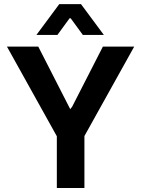

<svg xmlns="http://www.w3.org/2000/svg" viewBox="-20 -935 705 955"><path d="M161.1 -761.2H265.6L326.2 -844.2H331.5L392.1 -761.2H496.6L382.8 -914.6H274.9ZM14.6 -703.1 262.7 -257.3V0H399.9V-258.3L647.5 -703.1H491.7L336.4 -399.4L335 -400.9L329.6 -391.6L170.4 -703.1Z"/></svg>

Font: Wand UI Pro Bold
Style: Regular
Weight: 700
Designer: Andreas Faust
Version: Version 1.003;FEAKit 1.0